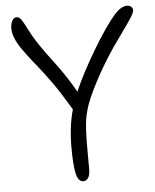

<svg xmlns="http://www.w3.org/2000/svg" viewBox="-52 -757 656 814"><g transform="rotate(-5 276.0 -350.5)"><path d="M270 12.2Q247.6 12.2 239.7 -24.9Q231.9 -62 231.9 -134.8Q231.9 -225.1 252 -294.9Q251 -296.4 249 -300Q247.1 -303.7 246.1 -305.2Q204.6 -374.5 173.6 -417.7Q142.6 -460.9 112.3 -498Q82 -535.2 59.1 -567.9Q22 -620.6 22 -658.2Q22 -679.2 29.3 -692.1Q36.6 -705.1 47.9 -705.1Q54.2 -705.1 59.3 -701.7Q64.5 -698.2 70.1 -689.7Q75.7 -681.2 80.1 -672.6Q84.5 -664.1 92.5 -648.4Q100.6 -632.8 107.9 -620.1Q132.8 -576.7 186.8 -505.9Q240.7 -435.1 277.8 -368.2Q309.6 -442.4 366.9 -538.8Q424.3 -635.3 465.8 -682.1Q493.7 -712.9 519 -712.9Q528.8 -712.9 535.9 -707Q543 -701.2 543 -691.9Q543 -682.1 530.5 -662.4Q518.1 -642.6 490.5 -604.5Q462.9 -566.4 448.2 -544.9Q400.4 -474.6 362.3 -401.9Q324.2 -329.1 313 -286.1Q307.6 -267.1 304.4 -247.3Q301.3 -227.5 300 -197.3Q298.8 -167 298.6 -152.6Q298.3 -138.2 298.6 -93.8Q298.8 -49.3 298.8 -37.1Q298.8 -11.2 290.5 0.5Q282.2 12.2 270 12.2Z"/></g></svg>

Font: Shantell Sans Normal
Style: Regular
Weight: 300
Designer: Stephen Nixon, Anya Danilova, Shantell Martin
Foundry: Arrow Type
Version: Version 1.006;[559af2be0]